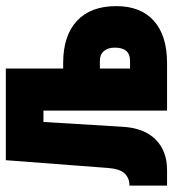

<svg xmlns="http://www.w3.org/2000/svg" viewBox="12 -592 580 643"><g transform="rotate(-90 301.5 -270.0)"><path d="M2 0V-126H3Q27 -126 42.5 -142Q58 -158 61 -198L87 -540H394V-348H412Q504 -348 553.5 -302Q603 -256 603 -170Q603 -88 553.5 -44Q504 0 412 0H253V-414H215L199 -150Q195 -77 156.5 -38.5Q118 0 54 0ZM394 -124H420Q464 -124 464 -175Q464 -198 452.5 -211.5Q441 -225 420 -225H394Z"/></g></svg>

Font: Geist Mono UltraBlack
Style: Regular
Weight: 900
Monospace: yes
Designer: Basement.studio, Andrés Briganti, Mateo Zaragoza
Foundry: Basement.studio, Vercel, Andrés Briganti, Guido Ferreyra, Mateo Zaragoza
Version: Version 1.400; ttfautohint (v1.8.4.7-5d5b)